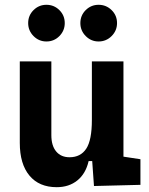

<svg xmlns="http://www.w3.org/2000/svg" viewBox="-20 -775 626 805"><path d="M217.8 9.8Q143.9 9.8 103.5 -38.8Q63 -87.4 63 -175.8V-517.6H195.3V-208.5Q195.3 -164.1 215.6 -139.9Q235.8 -115.7 271.5 -115.7Q318 -115.7 341.6 -151.6Q365.2 -187.5 365.2 -272L391.6 -99.6H351.6Q339.5 -46.9 304.4 -18.6Q269.3 9.8 217.8 9.8ZM374 4.9 365.2 -119.1V-210H497.6V-118.2L568.8 -107.4V0ZM365.2 -146.5V-517.6H497.6V-175.8ZM393.3 -601.1Q362 -601.1 339.4 -623.8Q316.9 -646.6 316.9 -678.2Q316.9 -710.4 339.4 -732.7Q362 -754.9 393.3 -754.9Q425.3 -754.9 448 -732.6Q470.7 -710.3 470.7 -678.2Q470.7 -646.6 448 -623.8Q425.3 -601.1 393.3 -601.1ZM174.6 -601.1Q143.1 -601.1 120.6 -623.8Q98.1 -646.6 98.1 -678.2Q98.1 -710.4 120.7 -732.7Q143.2 -754.9 174.6 -754.9Q206.5 -754.9 229 -732.6Q251.5 -710.3 251.5 -678.2Q251.5 -646.6 229.1 -623.8Q206.7 -601.1 174.6 -601.1Z"/></svg>

Font: Cascadia Mono
Style: Regular
Weight: 400
Monospace: yes
Designer: Aaron Bell
Foundry: Saja Typeworks
Version: Version 2102.003